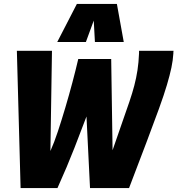

<svg xmlns="http://www.w3.org/2000/svg" viewBox="-20 -959 905 979"><path d="M638 0H439L421 -365Q397 -301 360 -206Q323 -111 273 0H85L66 -700H245L237 -189Q256 -231 275 -288.5Q294 -346 313 -410Q332 -474 349 -538Q366 -602 379 -658H547L554 -193Q582 -275 603 -334.5Q624 -394 639.5 -439.5Q655 -485 665 -523.5Q675 -562 681 -601Q687 -640 689 -688V-700H865Q864 -697 864 -693.5Q864 -690 864 -687Q862 -652 854 -614Q846 -576 831 -525.5Q816 -475 790.5 -404.5Q765 -334 727.5 -235Q690 -136 638 0ZM272 -745 372 -939H576L611 -745H464L458 -854L418 -745Z"/></svg>

Font: Georama Semi Condensed Black
Style: Italic
Weight: 900
Width: 4
Italic angle: -9°
Designer: Jean-Baptiste Levee
Foundry: Production Type
Version: Version 1.000